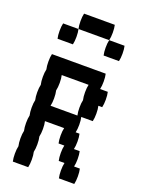

<svg xmlns="http://www.w3.org/2000/svg" viewBox="-150 -870 701 940"><g transform="rotate(20 200.0 -400.0)"><path d="M360 -80Q364 -64 364 -40Q364 -17 360 0H280Q276 -17 276 -40Q276 -64 280 -80H250Q246 -97 246 -120Q246 -144 250 -160H220Q216 -177 216 -200Q216 -224 220 -240H120Q124 -224 124 -200Q124 -177 120 -160Q124 -144 124 -120Q124 -97 120 -80Q124 -64 124 -40Q124 -17 120 0H40Q36 -17 36 -40Q36 -64 40 -80Q36 -97 36 -120Q36 -144 40 -160Q36 -177 36 -200Q36 -224 40 -240Q36 -257 36 -280Q36 -304 40 -320Q36 -337 36 -360Q36 -384 40 -400Q36 -417 36 -440Q36 -464 40 -480Q36 -497 36 -520Q36 -544 40 -560H320Q324 -544 324 -520Q324 -497 320 -480H360Q364 -464 364 -440Q364 -417 360 -400H340Q344 -384 344 -360Q344 -337 340 -320H280Q284 -304 284 -280Q284 -257 280 -240H300Q304 -224 304 -200Q304 -177 300 -160H330Q334 -144 334 -120Q334 -97 330 -80ZM256 -360Q256 -384 260 -400Q256 -417 256 -440Q256 -464 260 -480H120Q124 -464 124 -440Q124 -417 120 -400Q124 -384 124 -360Q124 -337 120 -320H260Q256 -337 256 -360ZM280 -800Q284 -784 284 -760Q284 -737 280 -720H120Q116 -737 116 -760Q116 -784 120 -800ZM120 -720Q124 -704 124 -680Q124 -657 120 -640H40Q36 -657 36 -680Q36 -704 40 -720ZM360 -720Q364 -704 364 -680Q364 -657 360 -640H280Q276 -657 276 -680Q276 -704 280 -720Z"/></g></svg>

Font: VT323
Style: Regular
Weight: 400
Monospace: yes
Designer: Peter Hull
Version: Version 2.000